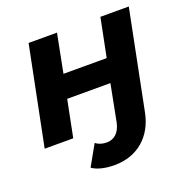

<svg xmlns="http://www.w3.org/2000/svg" viewBox="-131 -661 959 985"><g transform="rotate(-20 348.5 -168.0)"><path d="M330 202C457 202 544 123 568 2L676 -538H521L479 -328H243L284 -538H129L21 0H177L217 -201H453L414 0C403 53 372 79 332 79C308 79 287 72 272 60L209 172C236 192 282 202 330 202Z"/></g></svg>

Font: AWKNG-Font
Style: Bold Italic
Weight: 700
Italic angle: -11.3°
Designer: Awakening Church
Foundry: Awakening Church
Version: Version 1.700;PS 001.700;hotconv 1.0.88;makeotf.lib2.5.64775